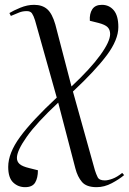

<svg xmlns="http://www.w3.org/2000/svg" viewBox="-20 -545 534 795"><path d="M84 230Q55 230 34.5 210.5Q14 191 14 146Q14 89 63 22Q112 -45 215 -141L125 -461Q119 -480 112.5 -489.5Q106 -499 91 -499Q74 -499 60 -493.5Q46 -488 25 -479L19 -491Q35 -501 64 -513Q93 -525 121 -525Q155 -525 175.5 -507Q196 -489 209 -444L276 -187Q354 -260 395 -316.5Q436 -373 436 -404Q436 -422 425.5 -432.5Q415 -443 388 -450L352 -459Q350 -488 362 -506.5Q374 -525 402 -525Q432 -525 451 -502.5Q470 -480 470 -433Q470 -380 422 -316Q374 -252 282 -166L373 160Q378 176 384.5 189Q391 202 414 202Q427 202 446 195Q465 188 486 171L494 180Q474 197 443 213.5Q412 230 380 230Q338 230 319.5 208.5Q301 187 292 152L221 -120Q132 -37 91 21Q50 79 50 109Q50 124 61 134Q72 144 101 151L137 160Q137 192 125.5 211Q114 230 84 230Z"/></svg>

Font: Literata 72pt Light
Style: Italic
Weight: 300
Italic angle: -2°
Designer: Latin by Veronika Burian and Jose Scaglione. Greek by Irene Vlachou. Cyrillic by Vera Evstafieva
Foundry: TypeTogether
Version: Version 3.002